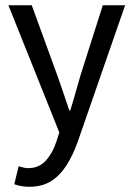

<svg xmlns="http://www.w3.org/2000/svg" viewBox="-20 -507 511 735"><path d="M92.3 208Q75.2 208 60.8 205.3Q46.4 202.6 34.7 198.2L51.3 129.4Q58.6 131.8 68.8 134.3Q79.1 136.7 87.9 136.7Q128.9 136.7 155.3 107.9Q181.6 79.1 195.8 35.2L207 0L12.2 -486.8H101.6L198.2 -221.7Q209.5 -189.9 221.7 -154.3Q233.9 -118.7 245.1 -84.5H249Q259.8 -117.7 269.5 -153.6Q279.3 -189.5 289.1 -221.7L373.5 -486.8H459L276.9 37.6Q259.3 86.4 235.1 125Q210.9 163.6 176.5 185.8Q142.1 208 92.3 208Z"/></svg>

Font: Varta Medium
Style: Regular
Weight: 500
Designer: Joana Correia, Viktoriya Grabowska, Eben Sorkin
Foundry: Sorkin Type Co.
Version: Version 1.004